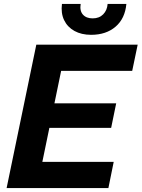

<svg xmlns="http://www.w3.org/2000/svg" viewBox="-20 -956 720 976"><path d="M13.6 0 164.6 -729H679.9L652.1 -595.9H255.4L298.3 -632.1L187.9 -97.7L160.1 -133.1H558L531 0ZM196.9 -305.9 221.6 -430.6H570.6L545 -305.9ZM443.1 -779Q394.1 -779 358.5 -798.6Q322.9 -818.3 305.9 -853.7Q289 -889.1 294.9 -936.1H390.1Q384.3 -901.3 401.4 -881.9Q418.6 -862.6 450.9 -862.6Q484.3 -862.6 504.5 -883.1Q524.7 -903.6 527.1 -936.1H622.4Q615.6 -861.7 567.5 -820.4Q519.4 -779 443.1 -779Z"/></svg>

Font: Mona Sans
Style: Italic
Weight: 200
Italic angle: -11.6951°
Designer: Deni Anggara
Foundry: GitHub
Version: Version 2.000